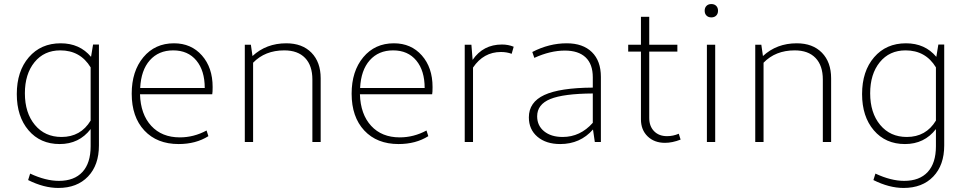

<svg xmlns="http://www.w3.org/2000/svg" viewBox="-20 -702 4786 949"><path d="M63 -237Q63 -350 122.5 -419Q182 -488 280 -488Q374 -488 430 -421L440 -482H469V17Q469 114 415 170.5Q361 227 268 227Q197 227 119 188L129 156Q206 192 271 192Q347 192 387.5 148Q428 104 428 21V-64Q371 10 275 10Q179 10 121 -58Q63 -126 63 -237ZM103 -241Q103 -144 152.5 -84.5Q202 -25 284 -25Q379 -25 428 -106V-369Q377 -453 278 -453Q198 -453 150.5 -394.5Q103 -336 103 -241Z M863 10Q756 10 693.5 -57Q631 -124 631 -239Q631 -350 688.5 -419Q746 -488 840 -488Q925 -488 978 -428Q1031 -368 1031 -272Q1031 -245 1029 -236H672Q675 -137 727.5 -80Q780 -23 869 -23Q938 -23 1001 -57L1010 -29Q948 10 863 10ZM836 -453Q764 -453 720.5 -404Q677 -355 673 -267H992Q992 -353 950.5 -403Q909 -453 836 -453Z M1190 0V-481H1220L1228 -425Q1296 -488 1395 -488Q1474 -488 1519.5 -441.5Q1565 -395 1565 -315V0H1524V-309Q1524 -378 1488 -415.5Q1452 -453 1385 -453Q1290 -453 1231 -392V0Z M1950 10Q1843 10 1780.5 -57Q1718 -124 1718 -239Q1718 -350 1775.5 -419Q1833 -488 1927 -488Q2012 -488 2065 -428Q2118 -368 2118 -272Q2118 -245 2116 -236H1759Q1762 -137 1814.5 -80Q1867 -23 1956 -23Q2025 -23 2088 -57L2097 -29Q2035 10 1950 10ZM1923 -453Q1851 -453 1807.5 -404Q1764 -355 1760 -267H2079Q2079 -353 2037.5 -403Q1996 -453 1923 -453Z M2277 0V-481H2310L2316 -406Q2368 -482 2461 -482Q2492 -482 2519 -471L2509 -436Q2485 -445 2456 -445Q2370 -445 2318 -368V0Z M2749 10Q2679 10 2636.5 -26Q2594 -62 2594 -122Q2594 -197 2670.5 -232.5Q2747 -268 2910 -269V-320Q2910 -385 2874.5 -418.5Q2839 -452 2772 -452Q2700 -452 2621 -416L2611 -445Q2694 -488 2781 -488Q2861 -488 2905.5 -444.5Q2950 -401 2950 -322V0H2920L2911 -62Q2848 10 2749 10ZM2635 -127Q2635 -81 2669.5 -53Q2704 -25 2761 -25Q2848 -25 2910 -95V-240Q2765 -239 2700 -212.5Q2635 -186 2635 -127Z M3267 4Q3214 4 3181 -28Q3148 -60 3148 -112V-447H3085V-481H3148V-619H3189V-481H3328V-447H3189V-119Q3189 -78 3213 -53.5Q3237 -29 3277 -29Q3307 -29 3335 -41L3344 -12Q3303 4 3267 4Z M3520 -625Q3511 -616 3496 -616Q3481 -616 3472 -625Q3463 -634 3463 -649Q3463 -664 3472 -673Q3481 -682 3496 -682Q3511 -682 3520 -673Q3529 -664 3529 -649Q3529 -634 3520 -625ZM3474 0V-481H3515V0Z M3713 0V-481H3743L3751 -425Q3819 -488 3918 -488Q3997 -488 4042.5 -441.5Q4088 -395 4088 -315V0H4047V-309Q4047 -378 4011 -415.5Q3975 -453 3908 -453Q3813 -453 3754 -392V0Z M4241 -237Q4241 -350 4300.5 -419Q4360 -488 4458 -488Q4552 -488 4608 -421L4618 -482H4647V17Q4647 114 4593 170.5Q4539 227 4446 227Q4375 227 4297 188L4307 156Q4384 192 4449 192Q4525 192 4565.5 148Q4606 104 4606 21V-64Q4549 10 4453 10Q4357 10 4299 -58Q4241 -126 4241 -237ZM4281 -241Q4281 -144 4330.5 -84.5Q4380 -25 4462 -25Q4557 -25 4606 -106V-369Q4555 -453 4456 -453Q4376 -453 4328.5 -394.5Q4281 -336 4281 -241Z"/></svg>

Font: Cantarell Light
Style: Regular
Weight: 300
Designer: Dave Crossland, Nikolaus Waxweiler, Florian Fecher, Jacques Le Bailly, Eben Sorkin, Alexei Vanyashin, Alexios Zavras, Em
Version: Version 0.303